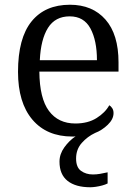

<svg xmlns="http://www.w3.org/2000/svg" viewBox="-20 -566 570 810"><path d="M361 224Q299 224 265 197Q231 170 231 116Q231 84 251.5 55.5Q272 27 299 9Q296 10 292.5 10Q289 10 285 10Q177 10 116.5 -61.5Q56 -133 56 -263Q56 -405 113 -475.5Q170 -546 275 -546Q370 -546 425 -483.5Q480 -421 480 -303V-264H146Q147 -151 186.5 -98Q226 -45 298 -45Q351 -45 387.5 -68Q424 -91 441 -122Q448 -118 453.5 -109.5Q459 -101 459 -89Q459 -63 434.5 -39.5Q410 -16 381 -5Q349 10 325 37Q301 64 301 103Q301 140 322 155Q343 170 372 170Q387 170 401.5 167.5Q416 165 434 161V208Q424 213 411 216.5Q398 220 384.5 222Q371 224 361 224ZM389 -312Q389 -395 361.5 -446Q334 -497 274 -497Q213 -497 182.5 -448.5Q152 -400 148 -312Z"/></svg>

Font: Noto Serif Hentaigana EL
Style: Regular
Weight: 400
Designer: Kazuhiro Yamada
Foundry: nipponia
Version: Version 1.000